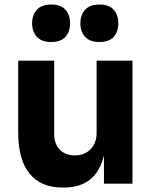

<svg xmlns="http://www.w3.org/2000/svg" viewBox="-20 -818 685 855"><path d="M123 -713.9Q123 -752 144.3 -774.9Q165.5 -797.9 208 -797.9Q250.5 -797.9 271.2 -774.9Q292 -752 292 -713.9Q292 -676.3 271.2 -653.6Q250.5 -630.9 208 -630.9Q165.5 -630.9 144.3 -653.8Q123 -676.8 123 -713.9ZM337.9 -713.9Q337.9 -752 359.1 -774.9Q380.4 -797.9 422.9 -797.9Q465.3 -797.9 486.1 -774.9Q506.8 -752 506.8 -713.9Q506.8 -676.3 486.1 -653.6Q465.3 -630.9 422.9 -630.9Q380.4 -630.9 359.1 -653.8Q337.9 -676.8 337.9 -713.9ZM265.1 17.1H257.8Q162.1 17.1 111.6 -44.9Q61 -106.9 61 -230V-547.9H221.2V-222.2Q221.2 -177.7 246.1 -151.9Q271 -126 313 -126Q356.4 -126 383.3 -153.3Q410.2 -180.7 410.2 -226.1V-547.9H569.8V0H442.9V-126Q408.7 17.1 265.1 17.1Z"/></svg>

Font: Sora
Style: Bold
Weight: 700
Designer: Jonathan Barnbrook, Julián Moncada
Foundry: Barnbrook Fonts
Version: Version 2.000